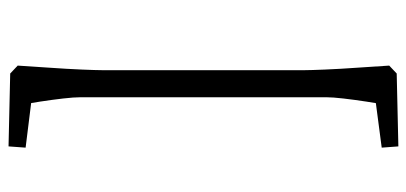

<svg xmlns="http://www.w3.org/2000/svg" viewBox="-278 -592 976 461"><g transform="rotate(-90 210.5 -361.0)"><path d="M90 -829 265 -825 284 -807Q282 -774 279 -731.5Q276 -689 274.5 -653.5Q273 -618 273 -604V-118Q273 -105 274.5 -69Q276 -33 279 9Q282 51 284 85L265 103L90 107L87 67L224 49L188 86Q193 60 197.5 30.5Q202 1 205 -25Q208 -51 208 -66V-656Q208 -672 205 -698Q202 -724 197.5 -753.5Q193 -783 188 -807L224 -771L87 -788Z"/></g></svg>

Font: Andada Pro
Style: Regular
Weight: 400
Designer: Carolina Giovagnoli
Foundry: Huerta Tipografica
Version: Version 3.003